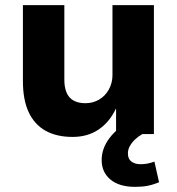

<svg xmlns="http://www.w3.org/2000/svg" viewBox="-20 -521 689 746"><path d="M262 11Q200 11 157 -13Q114 -37 91.5 -85Q69 -133 69 -207V-501H230V-211Q230 -182 238.5 -161.5Q247 -141 265.5 -130.5Q284 -120 312 -120Q341 -120 365 -134Q389 -148 403 -173.5Q417 -199 417 -229V-501H578V0H431V-100Q406 -47 363.5 -18Q321 11 262 11ZM505 205Q443 205 409 176.5Q375 148 375 101Q375 56 405 16Q435 -24 483 -46L533 0Q517 9 504.5 21Q492 33 484.5 46.5Q477 60 477 75Q477 97 491 107Q505 117 525 117Q541 117 553.5 114.5Q566 112 580 107L598 187Q574 197 553 201Q532 205 505 205Z"/></svg>

Font: Nunito Sans 8pt ExtraBold
Style: Regular
Weight: 800
Version: Version 3.101;gftools[0.9.27]